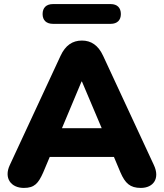

<svg xmlns="http://www.w3.org/2000/svg" viewBox="-20 -913 803 942"><path d="M523 -796C555 -796 573 -814 573 -844C573 -875 555 -893 523 -893H240C207 -893 189 -875 189 -844C189 -814 207 -796 240 -796ZM97 9C149 9 168 -13 192 -67L224 -143H539L571 -67C594 -14 618 9 671 9C732 9 766 -37 735 -103L486 -639C462 -691 427 -714 382 -714C336 -714 301 -691 277 -639L28 -103C-2 -39 34 9 97 9ZM382 -513 479 -284H284L380 -513Z"/></svg>

Font: Nunito Black
Style: Regular
Weight: 900
Designer: Vernon Adams
Foundry: Vernon Adams
Version: Version 3.602